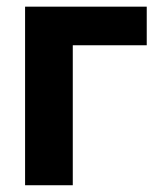

<svg xmlns="http://www.w3.org/2000/svg" viewBox="-20 -548 459 568"><path d="M414.1 -414.1H195.3V0H54.2V-528.3H414.1Z"/></svg>

Font: MAUL Bold
Style: Bold
Weight: 700
Designer: MAUL
Version: Version 1.0; 2020; ttfautohint (v1.8.3)